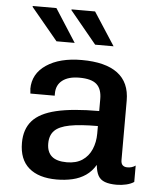

<svg xmlns="http://www.w3.org/2000/svg" viewBox="-53 -784 706 841"><g transform="rotate(5 300.0 -364.0)"><path d="M227 10Q148 10 105 -27Q62 -64 62 -137Q62 -197 94.5 -234Q127 -271 198.5 -288Q270 -305 387 -305V-358Q387 -402 364 -422.5Q341 -443 288 -443Q240 -443 213.5 -422.5Q187 -402 187 -365V-355H80Q79 -368 78.5 -372.5Q78 -377 78 -376.5Q78 -376 78 -374.5Q78 -373 78 -375Q78 -442 136.5 -481.5Q195 -521 292 -521Q396 -521 449.5 -481Q503 -441 503 -361V-100Q503 -84 510.5 -77Q518 -70 531 -70Q552 -70 567 -81V-9Q554 0 533.5 5Q513 10 491 10Q459 10 439 2.5Q419 -5 409.5 -22Q400 -39 397 -69Q380 -40 354.5 -22.5Q329 -5 296.5 2.5Q264 10 227 10ZM265 -69Q306 -69 333 -87Q360 -105 373.5 -136.5Q387 -168 387 -206V-239Q309 -239 263 -230Q217 -221 197 -200.5Q177 -180 177 -144Q177 -107 198.5 -88Q220 -69 265 -69ZM344 -593 227 -735 228 -738H331L425 -593ZM174 -593 56 -735 58 -738H161L254 -593Z"/></g></svg>

Font: Chivo Mono Medium Medium
Style: Regular
Weight: 500
Monospace: yes
Version: Version 1.008